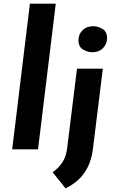

<svg xmlns="http://www.w3.org/2000/svg" viewBox="-20 -809 622 1040"><path d="M142 -789H282L186 0H46ZM265 124Q297 102 318 70Q339 38 344 -8L397 -437H537L483 0Q474 72 438.5 125Q403 178 335 211ZM405 -591Q405 -623 427 -645Q449 -667 485 -667Q510 -667 535 -652.5Q560 -638 560 -602Q560 -571 538 -548.5Q516 -526 480 -526Q455 -526 430 -540.5Q405 -555 405 -591Z"/></svg>

Font: Josefin Sans Thin
Style: Bold Italic
Weight: 700
Italic angle: -7°
Version: Version 2.000